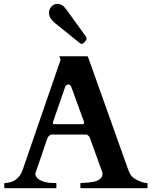

<svg xmlns="http://www.w3.org/2000/svg" viewBox="-20 -982 792 1002"><path d="M2.4 -22.9Q2.4 -26.9 6.3 -26.9Q15.6 -27.3 28.1 -29.5Q40.5 -31.7 53.5 -38.8Q66.4 -45.9 78.6 -59.8Q90.8 -73.7 99.1 -98.1L295.4 -667.5Q295.4 -667 295.7 -668Q295.9 -668.9 295.9 -669.9Q295.9 -673.3 293.2 -678.5Q290.5 -683.6 290.5 -686Q290.5 -688.5 292.5 -688.5H434.1Q435.1 -688 436.8 -687.5Q438.5 -687 439.5 -684.6L646 -105Q650.9 -91.3 655.3 -81.5Q659.7 -71.8 665.8 -64.2Q671.9 -56.6 681.2 -50.5Q690.4 -44.4 705.1 -38.1Q711.9 -34.7 723.6 -30.8Q735.4 -26.9 746.1 -26.9Q748.5 -26.9 749.3 -25.4Q750 -23.9 750 -22.5V-3.9Q750 -2.9 749.3 -1.5Q748.5 0 746.1 0H403.3Q400.9 0 400.1 -1.5Q399.4 -2.9 399.4 -3.9V-22.9Q399.4 -23.9 400.1 -25.4Q400.9 -26.9 403.3 -26.9Q405.3 -26.9 407.2 -27.1Q409.2 -27.3 410.2 -27.3Q415.5 -27.8 425.5 -28.3Q435.5 -28.8 447.3 -30Q459 -31.2 470.9 -33.9Q482.9 -36.6 492.7 -41.7Q502.4 -46.9 508.8 -55.2Q515.1 -63.5 515.1 -75.7Q515.1 -78.6 514.2 -82.5L450.2 -258.8Q449.7 -259.8 448.5 -263.2Q447.3 -266.6 444.6 -270.3Q441.9 -273.9 437.7 -276.9Q433.6 -279.8 427.7 -279.8H251.5Q245.1 -279.8 240.7 -276.9Q236.3 -273.9 233.4 -270.5Q230.5 -267.1 228.8 -263.7Q227.1 -260.3 227.1 -259.8Q211.4 -213.9 200.7 -182.4Q189.9 -150.9 182.9 -130.4Q175.8 -109.9 171.9 -98.6Q168 -87.4 166.3 -82.3Q164.6 -77.1 164.3 -75.9Q164.1 -74.7 164.1 -74.7Q164.1 -73.2 164.6 -71.5Q165 -69.8 165.5 -68.4Q169.4 -56.2 179.9 -48.1Q190.4 -40 204.1 -35.4Q217.8 -30.8 232.2 -28.8Q246.6 -26.9 257.8 -26.9H270.5Q272.9 -26.9 273.7 -25.4Q274.4 -23.9 274.4 -22.9V-3.9Q274.4 -2.9 273.7 -1.5Q272.9 0 270.5 0H6.3Q2.4 0 2.4 -3.9ZM258.3 -350.1Q257.3 -347.7 256.8 -345.2Q256.3 -342.8 256.3 -340.3Q256.3 -337.4 257.8 -335.7Q259.3 -334 263.7 -334H410.2Q415.5 -334 417.2 -336.2Q418.9 -338.4 418.9 -341.3Q418.9 -343.8 418.5 -345.7Q418 -347.7 417 -350.1L352.1 -528.3Q349.6 -535.2 344.7 -538.3Q339.8 -541.5 335.9 -541.5Q332 -541.5 327.1 -537.8Q322.3 -534.2 319.8 -527.8ZM420.9 -761.7Q418.5 -758.3 414.3 -755.6Q410.2 -752.9 407.2 -752.9Q401.9 -752.9 397.5 -756.3L266.1 -862.3Q254.9 -871.6 245.4 -884.8Q235.8 -897.9 235.8 -916Q235.8 -925.3 239.3 -933.6Q242.7 -941.9 248.8 -948.2Q254.9 -954.6 262.9 -958.3Q271 -961.9 280.8 -961.9Q292 -961.9 303.2 -955.3Q314.5 -948.7 325.2 -934.1L427.7 -792Q430.2 -788.6 430.9 -785.9Q431.6 -783.2 431.6 -779.8Q431.6 -778.3 431.2 -776.4Q430.7 -774.4 428.7 -772Z"/></svg>

Font: Cardo
Style: Bold
Weight: 700
Designer: David J. Perry
Foundry: David J. Perry
Version: Version 1.0011